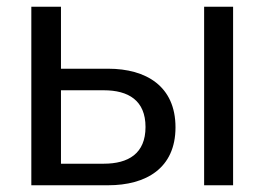

<svg xmlns="http://www.w3.org/2000/svg" viewBox="-20 -550 782 570"><path d="M161 -530H73V0H301C413 0 501 -50 501 -172C501 -294 414 -346 301 -346H161ZM288 -282C361 -282 412 -252 412 -173C412 -94 361 -64 288 -64H161V-282ZM586 -530V0H672V-530Z"/></svg>

Font: Cheyenne Sans
Style: Regular
Weight: 400
Designer: The Public Sans project authors (U.S. Web Design System), Libre Franklin designed by Pablo Impallari and Rodrigo Fuenzal
Foundry: The Cheyenne Sans Project Authors
Version: Version 2.007